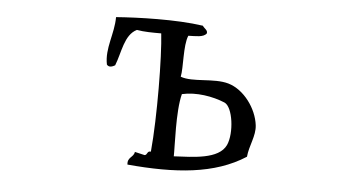

<svg xmlns="http://www.w3.org/2000/svg" viewBox="-39 -553 1079 579"><g transform="rotate(5 500.0 -264.0)"><path d="M739 -196C733 -246 694 -300 646 -314C601 -327 538 -308 501 -322C507 -349 500 -417 513 -447C535 -448 559 -446 568 -459C570 -469 560 -472 554 -481C473 -493 356 -489 291 -484C291 -433 266 -388 276 -339C283 -330 294 -335 301 -339C317 -379 320 -433 357 -451C379 -447 405 -447 431 -447C439 -378 441 -195 431 -89C419 -91 422 -78 413 -77C403 -79 393 -82 383 -84C381 -67 361 -67 364 -44C509 -31 628 -39 721 -99C724 -133 743 -164 739 -196ZM658 -129C637 -84 559 -84 501 -81C502 -110 495 -217 509 -270C552 -280 603 -271 639 -256C665 -245 675 -166 658 -129Z"/></g></svg>

Font: Yuji Syuku Std R
Style: Regular
Weight: 400
Designer: Kataoka Yuji
Foundry: Kinuta Font Factory
Version: Version 3.000;hotconv 1.0.111;makeotfexe 2.5.65597